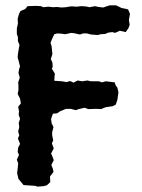

<svg xmlns="http://www.w3.org/2000/svg" viewBox="-20 -696 531 718"><path d="M81 -3 68 -4 49 -27 44 -49 46 -65 48 -85 43 -99 51 -117 46 -128 48 -144 55 -158 47 -178 52 -190 48 -204 52 -221 50 -236 55 -252 50 -266 51 -280 48 -297 58 -309 55 -327 46 -345 49 -359V-375L48 -388L54 -406L49 -423L52 -440L55 -447L50 -467L46 -481L47 -493L50 -512L53 -528L47 -542V-557L43 -569V-590L47 -608L46 -625L51 -644L57 -655L74 -662L83 -673L115 -674L133 -673L142 -669L161 -671L179 -669L192 -670L210 -668L226 -669L244 -672H252L267 -671L283 -673L301 -672L315 -669L335 -673L348 -670L366 -668L390 -676H414L435 -666L459 -661L466 -644L462 -621L465 -603L460 -590L450 -576L428 -581L410 -573L400 -576L385 -574L373 -569L356 -568L346 -565L320 -567L305 -571H291L279 -567L256 -572L246 -573L224 -568L210 -570L194 -571L183 -568L175 -551L169 -536L173 -523L175 -503L176 -494L170 -475L176 -462L177 -446L174 -439L185 -421L184 -410L183 -394L212 -392L229 -389L242 -393L255 -387L270 -395L287 -392L307 -395L320 -392H350L361 -388L376 -392L409 -388L412 -378L419 -368L423 -351L419 -323L413 -305L402 -299L375 -295L358 -288L340 -289L310 -288L297 -293L274 -288L264 -284L244 -289H227L205 -280L193 -272L178 -271L171 -251L173 -235L180 -221L175 -201V-191L179 -171L174 -160L181 -141L171 -122L176 -111L181 -97L172 -79L178 -64L180 -53L167 -36L168 -15L155 -3L144 0L120 2L112 -1Z"/></svg>

Font: Winky Rough Medium
Style: Regular
Weight: 500
Designer: Simon Atzbach
Foundry: typofactur
Version: Version 1.206; ttfautohint (v1.8.4.7-5d5b)